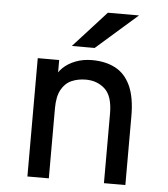

<svg xmlns="http://www.w3.org/2000/svg" viewBox="-52 -779 721 826"><g transform="rotate(5 308.0 -366.0)"><path d="M97 0V-511H189.5V-407L176 -430Q184 -456 205.8 -477Q227.5 -498 259.8 -510.5Q292 -523 331 -523Q389 -523 431.5 -500.8Q474 -478.5 497 -428.8Q520 -379 520 -297.5V0H427.5V-300Q427.5 -376 394 -406.5Q360.5 -437 312 -437Q277.5 -437 249.8 -424.8Q222 -412.5 205.8 -383Q189.5 -353.5 189.5 -302V0ZM238.5 -576 380.5 -732H515L337 -576Z"/></g></svg>

Font: Overpass Mono Light Medium
Style: Regular
Weight: 500
Monospace: yes
Version: Version 4.000